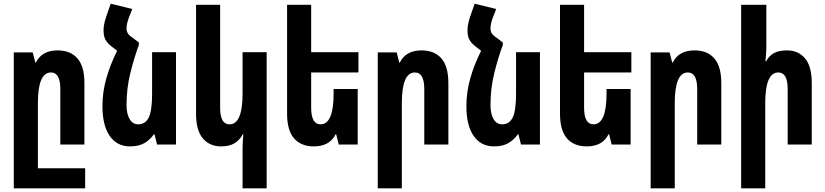

<svg xmlns="http://www.w3.org/2000/svg" viewBox="-20 -786 4487 1044"><path d="M55 238V-501H158L172 -446H175Q208 -512 293 -512Q363 -512 401 -468.5Q439 -425 439 -334V0H308V-302Q308 -392 257 -392Q186 -392 186 -225V129H443V238Z M735 -555V-541Q710 -474 689 -390Q668 -306 668 -214Q668 -168 684.5 -139Q701 -110 732 -110Q770 -110 788.5 -146.5Q807 -183 807 -277V-502H937V0H834L820 -56H817Q795 -25 764.5 -7.5Q734 10 687 10Q616 10 576.5 -47Q537 -104 537 -209Q537 -285 558 -359.5Q579 -434 617 -510L586 -534Q564 -551 553.5 -570Q543 -589 543 -621Q543 -641 547.5 -660Q552 -679 558 -697L582 -766L699 -737L683 -696Q668 -659 668 -631Q668 -616 675.5 -604Q683 -592 705 -578Z M1430 238H1299V15Q1299 -2 1300.5 -20.5Q1302 -39 1303 -56H1300Q1284 -25 1256 -7.5Q1228 10 1182 10Q1120 10 1083 -33.5Q1046 -77 1046 -168V-760H1177V-200Q1177 -110 1228 -110Q1299 -110 1299 -277V-502H1430Z M1925 -302V0H1822L1808 -56H1805Q1772 10 1687 10Q1617 10 1579 -33.5Q1541 -77 1541 -168V-760H1672V-502H1929V-392H1672V-200Q1672 -110 1723 -110Q1794 -110 1794 -277V-302Z M2034 238V-501H2137L2151 -446H2154Q2187 -512 2272 -512Q2342 -512 2380 -468.5Q2418 -425 2418 -334V0H2287V-302Q2287 -392 2236 -392Q2165 -392 2165 -225V238Z M2714 -555V-541Q2689 -474 2668 -390Q2647 -306 2647 -214Q2647 -168 2663.5 -139Q2680 -110 2711 -110Q2749 -110 2767.5 -146.5Q2786 -183 2786 -277V-502H2916V0H2813L2799 -56H2796Q2774 -25 2743.5 -7.5Q2713 10 2666 10Q2595 10 2555.5 -47Q2516 -104 2516 -209Q2516 -285 2537 -359.5Q2558 -434 2596 -510L2565 -534Q2543 -551 2532.5 -570Q2522 -589 2522 -621Q2522 -641 2526.5 -660Q2531 -679 2537 -697L2561 -766L2678 -737L2662 -696Q2647 -659 2647 -631Q2647 -616 2654.5 -604Q2662 -592 2684 -578Z M3409 -302V0H3306L3292 -56H3289Q3256 10 3171 10Q3101 10 3063 -33.5Q3025 -77 3025 -168V-760H3156V-502H3413V-392H3156V-200Q3156 -110 3207 -110Q3278 -110 3278 -277V-302Z M3518 238V-501H3621L3635 -446H3638Q3671 -512 3756 -512Q3826 -512 3864 -468.5Q3902 -425 3902 -334V0H3771V-302Q3771 -392 3720 -392Q3649 -392 3649 -225V238Z M4147 -760V-530Q4147 -511 4145.5 -492Q4144 -473 4142 -453H4146Q4161 -482 4188 -497Q4215 -512 4259 -512Q4321 -512 4357.5 -468.5Q4394 -425 4394 -334V0H4263V-302Q4263 -392 4212 -392Q4141 -392 4141 -225V238H4010V-760Z"/></svg>

Font: Noto Sans Armenian ExtraCondensed
Style: Bold
Weight: 700
Width: 2
Designer: Monotype Design Team
Foundry: Monotype Imaging Inc.
Version: Version 2.008; ttfautohint (v1.8.4.7-5d5b)